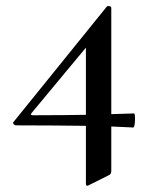

<svg xmlns="http://www.w3.org/2000/svg" viewBox="-20 -418 494 628"><path d="M32 -8Q28 -8 24.5 -12Q21 -16 25 -20L329 -396Q331 -399 337.5 -398Q344 -397 344 -392V141Q344 152 336 155L270 188Q261 193 261 182V-291L324 -338L83 -48Q80 -44 82 -42.5Q84 -41 88 -41Q144 -41 187 -41.5Q230 -42 267 -42.5Q304 -43 340.5 -44.5Q377 -46 418 -47Q421 -47 421.5 -35.5Q422 -24 420.5 -12.5Q419 -1 416 -1Q378 -3 338.5 -4.5Q299 -6 254.5 -6.5Q210 -7 155.5 -7.5Q101 -8 32 -8Z"/></svg>

Font: Cormorant Light SemiBold
Style: Regular
Weight: 600
Version: Version 4.000